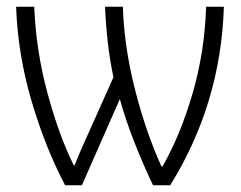

<svg xmlns="http://www.w3.org/2000/svg" viewBox="-20 -552 717 572"><path d="M647 -532H594Q590 -398 553.5 -273Q517 -148 464 -56H461Q414 -160 382 -286Q350 -412 346 -532H293Q295 -480 301 -427Q307 -374 318 -322L251 -172Q239 -146 226 -116.5Q213 -87 202 -59H200Q156 -147 121.5 -274.5Q87 -402 82 -532H28Q33 -390 74 -251Q115 -112 174 0H224L337 -257Q354 -195 381 -126.5Q408 -58 436 0H487Q638 -243 647 -532Z"/></svg>

Font: Noto Sans UI SemiCondensed Light
Style: Regular
Weight: 300
Width: 4
Designer: Monotype Design Team
Foundry: Monotype Imaging Inc.
Version: Version 1.901